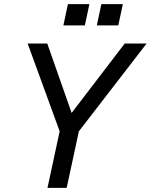

<svg xmlns="http://www.w3.org/2000/svg" viewBox="-20 -910 730 930"><path d="M690 -699 362 -274 303 0H210L269 -274L114 -699H209L327 -363L584 -699ZM309 -890H413L391 -787H287ZM471 -890H575L553 -787H449Z"/></svg>

Font: Fragment Mono
Style: Italic
Weight: 400
Italic angle: -12°
Designer: Wei Huang based on Nimbus Sans by URW Studio, based on Helvetica by Max Miedinger.
Foundry: Wei Huang
Version: Version 1.011; ttfautohint (v1.8.4.7-5d5b)